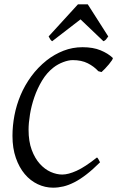

<svg xmlns="http://www.w3.org/2000/svg" viewBox="-20 -846 537 879"><path d="M496.1 -581.1Q498 -578.6 492.7 -570.3Q487.3 -562 478.8 -551.8Q470.2 -541.5 460.7 -531.5Q451.2 -521.5 444.8 -516.1L430.2 -520Q410.2 -542 381.6 -556.4Q353 -570.8 313 -570.8Q293.5 -570.8 269 -561.5Q244.6 -552.2 225.1 -537.1Q194.3 -513.2 172.6 -477.1Q150.9 -440.9 137.2 -401.1Q123.5 -361.3 117.2 -322Q110.8 -282.7 110.8 -252Q110.8 -198.7 125.2 -159.9Q139.6 -121.1 162.4 -95.9Q185.1 -70.8 212.2 -58.8Q239.3 -46.9 265.1 -46.9Q292.5 -46.9 330.8 -64.2Q369.1 -81.5 423.8 -125Q426.3 -124 428.2 -120.8Q430.2 -117.7 432.1 -114.3Q434.1 -110.8 435.5 -107.7Q437 -104.5 438 -103Q404.8 -69.8 375.7 -47.4Q346.7 -24.9 320.3 -11.5Q293.9 2 270 7.6Q246.1 13.2 223.1 13.2Q186.5 13.2 152.8 -2.7Q119.1 -18.6 93.5 -48.8Q67.9 -79.1 52.5 -123.3Q37.1 -167.5 37.1 -224.1Q37.1 -270 46.1 -317.6Q55.2 -365.2 74.2 -410.4Q93.3 -455.6 123 -496.3Q152.8 -537.1 193.8 -569.8Q229.5 -597.7 270.8 -613.8Q312 -629.9 357.9 -629.9Q406.2 -629.9 440.4 -615.7Q474.6 -601.6 496.1 -581.1ZM475.6 -679.2Q468.8 -669.4 465.1 -665Q461.4 -660.6 453.6 -657.2L348.6 -757.3L218.8 -657.2Q214.4 -660.2 210.9 -664.8Q207.5 -669.4 202.6 -679.2L336.9 -826.2H381.8Z"/></svg>

Font: Gentium Plus Afr
Style: Italic
Weight: 400
Italic angle: -8°
Designer: J. Victor Gaultney, Annie Olsen, Iska Routamaa, Becca Hirsbrunner
Foundry: SIL International
Version: Version 5.000